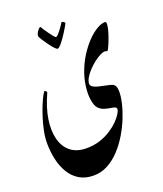

<svg xmlns="http://www.w3.org/2000/svg" viewBox="-220 -1142 1338 1575"><g transform="rotate(-20 449.0 -354.5)"><path d="M321.8 293Q250 293 198.5 262.5Q147 231.9 114.3 178.5Q81.5 125 65.9 56.2Q50.3 -12.7 50.3 -89.4Q50.3 -138.2 61.8 -193.8Q73.2 -249.5 90.3 -303Q107.4 -356.4 125.7 -400.4Q144 -444.3 158.7 -470.5Q173.3 -496.6 178.2 -496.6Q182.1 -496.6 189.7 -489.3Q197.3 -481.9 191.9 -471.2Q143.6 -365.7 128.4 -269.5Q113.3 -173.3 132.1 -98.6Q150.9 -23.9 203.6 19.3Q256.3 62.5 343.3 62.5Q405.8 62.5 459.2 45.2Q512.7 27.8 555.2 0.5Q597.7 -26.9 627.4 -56.9Q657.2 -86.9 673.1 -113Q689 -139.2 689 -153.3Q689 -168 673.1 -172.9Q657.2 -177.7 632.8 -181.4Q608.4 -185.1 582.3 -194.1Q556.2 -203.1 536.1 -225.6Q519.5 -243.7 511 -286.1Q502.4 -328.6 505.4 -379.4Q510.3 -457 535.4 -528.6Q560.5 -600.1 598.1 -660.2Q635.7 -720.2 678.5 -764.9Q721.2 -809.6 762.7 -834.2Q804.2 -858.9 835.9 -858.9Q846.7 -858.9 847.2 -842Q847.7 -825.2 841.6 -799.1Q835.4 -772.9 825.7 -743.4Q815.9 -713.9 805.2 -687.5Q794.4 -661.1 785.6 -644.5Q776.9 -627.9 773.4 -627.9Q770 -627.9 764.6 -630.6Q759.3 -633.3 752.4 -633.3Q735.4 -633.3 709 -619.6Q682.6 -606 653.6 -583.3Q624.5 -560.5 599.1 -533.2Q573.7 -505.9 557.6 -478Q541.5 -450.2 541.5 -427.2Q541.5 -410.2 557.6 -399.7Q573.7 -389.2 598.6 -382.3Q623.5 -375.5 650.6 -370.4Q677.7 -365.2 700.4 -359.6Q723.1 -354 733.4 -344.7Q750.5 -330.6 752 -289.1Q753.4 -247.6 740.5 -189.5Q727.5 -131.3 701.7 -65.9Q675.8 -0.5 637.9 63Q600.1 126.5 551.8 178.5Q503.4 230.5 445.6 261.7Q387.7 293 321.8 293ZM284.2 -930.2Q279.8 -939.9 284.9 -954.1Q290 -968.3 299.1 -981Q308.1 -993.7 316.7 -999.5Q325.2 -1005.4 328.1 -998.5Q330.1 -993.7 342.5 -974.9Q355 -956.1 370.8 -934.1Q386.7 -912.1 400.1 -896Q413.6 -879.9 418 -879.9Q424.3 -879.9 436.3 -892.1Q448.2 -904.3 461.4 -921.6Q474.6 -939 485.4 -954.6Q496.1 -970.2 499.5 -977.5Q502 -981.9 510 -979.2Q518.1 -976.6 524.7 -970.2Q531.2 -963.9 527.8 -958Q524.9 -952.1 513.9 -933.1Q502.9 -914.1 487.3 -889.4Q471.7 -864.7 454.6 -841.1Q437.5 -817.4 422.4 -801.8Q407.2 -786.1 397.5 -786.1Q389.6 -786.1 372.8 -804.4Q356 -822.8 336.9 -848.6Q317.9 -874.5 303 -897.7Q288.1 -920.9 284.2 -930.2Z"/></g></svg>

Font: Awami Nastaliq
Style: Bold
Weight: 700
Designer: Peter Martin, SIL International
Foundry: SIL International
Version: Version 3.100